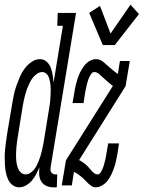

<svg xmlns="http://www.w3.org/2000/svg" viewBox="-39 -790 612 818"><path d="M43 8Q43 8 43 8Q43 8 43 8Q27 8 14.5 -1.5Q2 -11 -4.5 -25.5Q-11 -40 -14 -55.5Q-17 -71 -18 -87Q-19 -103 -19 -119.5Q-19 -136 -17.5 -152.5Q-16 -169 -13.5 -185Q-11 -201 -9 -218L13 -348Q16 -367 20 -386Q24 -405 30.5 -423.5Q37 -442 45 -461Q53 -480 65 -496.5Q77 -513 94.5 -525.5Q112 -538 131 -538Q148 -538 160 -527Q172 -516 177.5 -501Q183 -486 185.5 -469.5Q188 -453 189 -437L229 -680H205L207 -735H285L177 -80Q176 -74 176 -68Q176 -62 178.5 -57.5Q181 -53 185.5 -50Q190 -47 196 -47H205L203 8H187Q171 8 157.5 1.5Q144 -5 136.5 -17.5Q129 -30 128 -46Q127 -62 129 -77Q123 -63 115.5 -48.5Q108 -34 97.5 -21.5Q87 -9 72.5 -0.5Q58 8 43 8ZM70 -47Q80 -47 89.5 -53Q99 -59 106 -67.5Q113 -76 117.5 -85.5Q122 -95 126 -104.5Q130 -114 133 -124Q136 -134 138.5 -144Q141 -154 143 -164Q145 -174 147 -184L168 -314Q170 -326 172 -338Q174 -350 175 -362Q176 -374 176.5 -386Q177 -398 177 -409.5Q177 -421 175.5 -432.5Q174 -444 171 -455Q168 -466 160 -474.5Q152 -483 141 -483Q130 -483 120 -476.5Q110 -470 102.5 -461Q95 -452 90 -442Q85 -432 80.5 -422Q76 -412 73 -401.5Q70 -391 67 -381Q64 -371 62 -360Q60 -349 58 -339L37 -209Q35 -197 33.5 -185.5Q32 -174 31 -162.5Q30 -151 29.5 -139.5Q29 -128 29.5 -116.5Q30 -105 32 -93.5Q34 -82 38 -72Q42 -62 50.5 -54.5Q59 -47 70 -47ZM399 -598 341 -735 387 -765 432 -647 517 -770 553 -730 450 -598ZM368 8Q359 8 351.5 3Q344 -2 338 -7.5Q332 -13 326 -19.5Q320 -26 314 -31.5Q308 -37 301 -42Q294 -47 287 -52L276 -58L267 0H224L242 -107L442 -424L434 -430Q425 -437 416.5 -444.5Q408 -452 400 -459.5Q392 -467 383 -475Q374 -483 362 -483Q356 -483 351.5 -477.5Q347 -472 344 -466.5Q341 -461 339 -455.5Q337 -450 335 -444Q333 -438 331.5 -432Q330 -426 329 -420.5Q328 -415 326.5 -409Q325 -403 324 -397L317 -351H270L278 -397Q280 -412 283.5 -426.5Q287 -441 291.5 -455Q296 -469 303 -483Q310 -497 319.5 -509.5Q329 -522 342.5 -530Q356 -538 371 -538Q380 -538 388.5 -534Q397 -530 404 -524Q411 -518 417.5 -512Q424 -506 430.5 -500.5Q437 -495 444 -489.5Q451 -484 458 -478L463 -475L472 -530H514L496 -423L298 -108L309 -102Q315 -98 321 -93.5Q327 -89 332 -84Q337 -79 342 -73Q347 -67 352 -61.5Q357 -56 363 -51.5Q369 -47 377 -47Q383 -47 387.5 -52.5Q392 -58 394.5 -63.5Q397 -69 399.5 -74.5Q402 -80 403.5 -86Q405 -92 406.5 -98Q408 -104 409.5 -109.5Q411 -115 412 -121Q413 -127 414 -133L422 -179H468L461 -133Q458 -118 455 -103.5Q452 -89 447 -75Q442 -61 435.5 -47Q429 -33 419.5 -20.5Q410 -8 396 0Q382 8 368 8Z"/></svg>

Font: Iosevka Slab Light
Style: Italic
Weight: 300
Italic angle: -9°
Monospace: yes
Designer: Belleve Invis
Foundry: Belleve Invis
Version: Version 11.1.1; ttfautohint (v1.8.3)